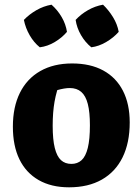

<svg xmlns="http://www.w3.org/2000/svg" viewBox="-20 -787 595 820"><path d="M275 13Q199 13 145 -18Q91 -49 63 -106.5Q35 -164 35 -246Q35 -330 65 -390.5Q95 -451 152 -483.5Q209 -516 288 -516Q366 -516 421 -486Q476 -456 505 -399.5Q534 -343 534 -264Q534 -177 503.5 -115Q473 -53 415 -20Q357 13 275 13ZM285 -87Q311 -87 328.5 -103Q346 -119 355 -155.5Q364 -192 364 -252Q364 -308 355 -343Q346 -378 327 -394.5Q308 -411 278 -411Q256 -411 224 -402Q192 -393 138 -375L238 -441Q221 -398 213 -353Q205 -308 205 -250Q205 -191 214 -155Q223 -119 240.5 -103Q258 -87 285 -87ZM200 -767Q226 -744 243.5 -714Q261 -684 266 -651Q245 -626 214 -607.5Q183 -589 150 -585Q125 -605 107 -636Q89 -667 82 -702Q105 -726 135.5 -743.5Q166 -761 200 -767ZM420 -767Q444 -744 462.5 -714Q481 -684 487 -651Q465 -626 433.5 -607.5Q402 -589 370 -585Q344 -606 326 -637Q308 -668 303 -702Q325 -726 355.5 -743.5Q386 -761 420 -767Z"/></svg>

Font: Piazzolla Thin Black
Style: Regular
Weight: 900
Version: Version 2.005